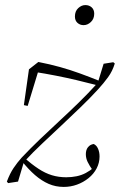

<svg xmlns="http://www.w3.org/2000/svg" viewBox="-20 -713 472 756"><path d="M231 23Q199 23 171.5 11Q144 -1 118 -23.5Q92 -46 65 -80L75 -92Q105 -66 131.5 -48.5Q158 -31 184.5 -23Q211 -15 241 -15Q262 -15 281.5 -19Q301 -23 318 -32Q335 -41 348 -53L353 -47L346 -41Q332 -61 325 -75.5Q318 -90 318 -106Q318 -123 326.5 -133.5Q335 -144 349 -146Q360 -141 366 -127.5Q372 -114 372 -97Q372 -72 360.5 -50Q349 -28 328.5 -11.5Q308 5 283 14Q258 23 231 23ZM51 2 12 8 7 2Q19 -30 33.5 -51.5Q48 -73 65 -92Q99 -128 136 -163.5Q173 -199 211.5 -234.5Q250 -270 289 -308Q328 -346 365 -387L388 -462L426 -468L432 -463Q423 -433 405.5 -409Q388 -385 366 -361Q332 -324 296 -289.5Q260 -255 223 -220Q186 -185 148 -149.5Q110 -114 74 -75ZM74 -299 94 -440 131 -469Q177 -460 216.5 -449Q256 -438 294.5 -424Q333 -410 375 -393L364 -377Q318 -389 279.5 -398Q241 -407 200.5 -415Q160 -423 109 -431L136 -450L89 -296ZM309 -614Q295 -614 285 -623Q275 -632 275 -648Q275 -669 288 -681Q301 -693 316 -693Q331 -693 341 -684Q351 -675 351 -659Q351 -639 338 -626.5Q325 -614 309 -614Z"/></svg>

Font: Source Serif 4 48pt Light
Style: Italic
Weight: 300
Italic angle: -12°
Designer: Frank Grießhammer
Foundry: Adobe Systems Incorporated
Version: Version 4.004;hotconv 1.0.116;makeotfexe 2.5.65601